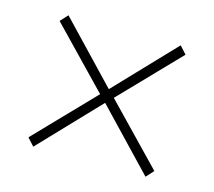

<svg xmlns="http://www.w3.org/2000/svg" viewBox="-66 -601 604 542"><g transform="rotate(15 236.0 -330.0)"><path d="M72 -138 236 -310 400 -138 420 -160 256 -330 420 -500 400 -522 236 -350 72 -522 52 -500 216 -330 52 -160Z"/></g></svg>

Font: Source Sans Pro ExtraLight
Style: Regular
Weight: 200
Designer: Paul D. Hunt
Foundry: Adobe Systems Incorporated
Version: Version 3.006;hotconv 1.0.111;makeotfexe 2.5.65597